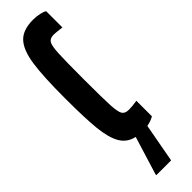

<svg xmlns="http://www.w3.org/2000/svg" viewBox="-304 -685 863 863"><g transform="rotate(-45 127.5 -253.0)"><path d="M241 -11Q222 0 196 5L162 190H68V185L124 3Q79 -7 57.5 -44.5Q36 -82 29 -150Q22 -218 22 -344Q22 -485 33 -558Q44 -631 75 -663.5Q106 -696 170 -696Q191 -696 211.5 -691.5Q232 -687 239 -681V-578Q199 -583 189 -583Q165 -583 156 -569Q147 -555 144.5 -510Q142 -465 142 -344Q142 -223 144.5 -178Q147 -133 156 -119Q165 -105 189 -105Q211 -105 241 -110Z"/></g></svg>

Font: Saira Ultra Condensed ExtraBold
Style: Regular
Weight: 800
Width: 1
Designer: Hector Gatti with collaboration of the Omnibus-Type team
Foundry: Omnibus-Type
Version: Version 1.001; ttfautohint (v1.8)